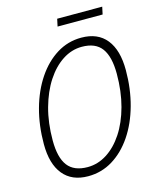

<svg xmlns="http://www.w3.org/2000/svg" viewBox="-128 -947 855 1050"><g transform="rotate(-15 300.0 -422.0)"><path d="M240 16Q148 16 99 -44Q50 -104 50 -216Q50 -322 75.5 -414.5Q101 -507 148 -577Q195 -647 258.5 -686.5Q322 -726 398 -726Q491 -726 539.5 -665.5Q588 -605 588 -492Q588 -386 562.5 -293.5Q537 -201 490 -131.5Q443 -62 379.5 -23Q316 16 240 16ZM250 -33Q308 -33 359.5 -66Q411 -99 450.5 -159Q490 -219 512.5 -302Q535 -385 535 -485Q535 -582 500 -629.5Q465 -677 388 -677Q330 -677 278.5 -643.5Q227 -610 187.5 -549.5Q148 -489 125 -406Q102 -323 102 -223Q102 -126 137.5 -79.5Q173 -33 250 -33ZM289 -818 298 -860H553L544 -818Z"/></g></svg>

Font: Geist Mono ExtraLight
Style: Italic
Weight: 200
Italic angle: -12°
Monospace: yes
Designer: Basement.studio, Andrés Briganti, Mateo Zaragoza
Foundry: Basement.studio, Vercel, Andrés Briganti, Guido Ferreyra, Mateo Zaragoza
Version: Version 1.500; ttfautohint (v1.8.4.7-5d5b)